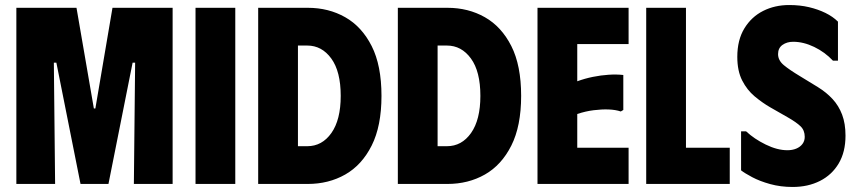

<svg xmlns="http://www.w3.org/2000/svg" viewBox="-20 -731 3400 763"><path d="M45 0V-700H284L353 -300H359L427 -700H666V0H512L517 -482H507L411 0H300L204 -482H194L199 0Z M757 -700H915V0H757Z M1203 -700H1006V0H1203Q1286 0 1352 -37.5Q1418 -75 1457 -152.5Q1496 -230 1496 -350Q1496 -471 1457 -548Q1418 -625 1352 -662.5Q1286 -700 1203 -700ZM1201 -150H1164V-550H1201Q1259 -550 1296.5 -498.5Q1334 -447 1334 -350Q1334 -255 1297 -202.5Q1260 -150 1201 -150Z M1758 -700H1561V0H1758Q1841 0 1907 -37.5Q1973 -75 2012 -152.5Q2051 -230 2051 -350Q2051 -471 2012 -548Q1973 -625 1907 -662.5Q1841 -700 1758 -700ZM1756 -150H1719V-550H1756Q1814 -550 1851.5 -498.5Q1889 -447 1889 -350Q1889 -255 1852 -202.5Q1815 -150 1756 -150Z M2478 -700V-556H2274V-408Q2304 -419 2336 -425.5Q2368 -432 2399 -434Q2430 -436 2457 -433V-294L2447 -288Q2426 -295 2398.5 -296Q2371 -297 2339 -293Q2307 -289 2274 -278V-144H2478V0H2116V-700Z M2548 -700H2706V-144H2880V0H2548Z M3340 -192Q3340 -127 3313 -81.5Q3286 -36 3238.5 -12Q3191 12 3130 12Q3082 12 3040.5 0.5Q2999 -11 2969 -27Q2939 -43 2925 -54V-209H2945Q2977 -179 3023 -156.5Q3069 -134 3109 -134Q3129 -134 3144.5 -140.5Q3160 -147 3169 -159Q3178 -171 3178 -187Q3178 -213 3161.5 -229Q3145 -245 3110 -265L3040 -305Q3009 -323 2979 -348Q2949 -373 2929.5 -411Q2910 -449 2910 -505Q2910 -572 2938 -618Q2966 -664 3012.5 -687.5Q3059 -711 3116 -711Q3159 -711 3195 -702.5Q3231 -694 3260.5 -679.5Q3290 -665 3310 -645V-490H3290Q3258 -524 3215.5 -544.5Q3173 -565 3132 -565Q3107 -565 3089.5 -552.5Q3072 -540 3072 -516Q3072 -491 3095 -472Q3118 -453 3158 -429L3230 -385Q3264 -364 3288.5 -337.5Q3313 -311 3326.5 -275.5Q3340 -240 3340 -192Z"/></svg>

Font: Phudu Light
Style: Bold
Weight: 700
Version: Version 1.005;gftools[0.9.23]